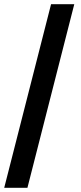

<svg xmlns="http://www.w3.org/2000/svg" viewBox="-28 -730 382 910"><path d="M214 -710H324L102 160H-8Z"/></svg>

Font: Kilde Sans Black
Style: Regular
Weight: 900
Italic angle: -3°
Designer: Paul D. Hunt
Foundry: Adobe Systems Incorporated
Version: Version 1.050;PS Version 1.000;hotconv 1.0.70;makeotf.lib2.5